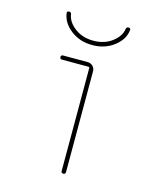

<svg xmlns="http://www.w3.org/2000/svg" viewBox="-109 -797 718 874"><g transform="rotate(15 250.0 -360.0)"><path d="M98.6 -710Q96.7 -719.7 108.4 -719.7Q117.2 -719.7 119.1 -710.9Q124 -674.8 160.2 -647.5Q196.3 -620.1 248 -620.1Q299.8 -620.1 335.9 -647.5Q372.1 -674.8 377 -710.9Q378.9 -719.7 387.7 -719.7Q398.4 -719.7 397.5 -710Q392.6 -665 350.1 -632.3Q307.6 -599.6 248.5 -599.6Q189.5 -599.6 147 -632.3Q104.5 -665 98.6 -710ZM262.7 -9.8V-495.1Q262.7 -500 257.8 -500H132.8Q123 -500 123 -509.8Q123 -519.5 132.8 -519.5H248Q262.7 -519.5 272.9 -509.8Q283.2 -500 283.2 -485.4V-9.8Q283.2 0 272.9 0Q262.7 0 262.7 -9.8Z"/></g></svg>

Font: Rounded Mgen+ 1mn thin
Style: Regular
Weight: 100
Designer: [Source Han Sans]
Ryoko NISHIZUKA  (kana & ideographs); Paul D. Hunt (Latin, Greek & Cyrillic); Wenlong ZHANG  (bopomofo
Version: Version 1.059.20150602